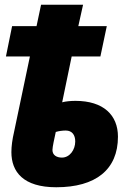

<svg xmlns="http://www.w3.org/2000/svg" viewBox="-20 -779 562 809"><path d="M217 10C383 10 477 -64 477 -203C477 -294 416 -354 298 -354C278 -354 257 -352 242 -348L282 -541H403L430 -669H310L330 -759H153L134 -669H31L5 -541H106L39 -222C32 -192 28 -163 28 -138C28 -55 78 10 217 10ZM241 -115C219 -115 201 -125 201 -147C201 -160 209 -195 215 -223C228 -227 244 -229 257 -229C284 -229 297 -210 297 -183C297 -148 274 -115 241 -115Z"/></svg>

Font: Noto Sans UI SemiCondensed Black
Style: Italic
Weight: 900
Width: 4
Italic angle: -372°
Designer: Monotype Design Team
Foundry: Monotype Imaging Inc.
Version: Version 1.901